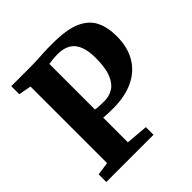

<svg xmlns="http://www.w3.org/2000/svg" viewBox="-196 -903 1057 1057"><g transform="rotate(-45 333.0 -374.5)"><path d="M114.5 -70.5V-666.5L41 -680.5V-743H198.5Q222.5 -743 246.5 -744.5Q270.5 -746 299.8 -747.5Q329 -749 367.5 -748.5Q475.5 -749 536 -722.8Q596.5 -696.5 621.5 -647.2Q646.5 -598 646.5 -526.5Q646.5 -442.5 611.8 -382.8Q577 -323 510.8 -291.2Q444.5 -259.5 350 -259.5Q335.5 -259.5 320 -260Q304.5 -260.5 292.8 -261.2Q281 -262 276.5 -262.5V-70.5L405.5 -59.5V0H38V-59.5ZM276 -326.5Q285.5 -324.5 303 -323.2Q320.5 -322 345.5 -322Q383.5 -322 413.8 -340.5Q444 -359 462 -403.2Q480 -447.5 480 -523.5Q480 -580 465.5 -616.2Q451 -652.5 421.2 -670Q391.5 -687.5 345.5 -687.5Q327.5 -687.5 315 -686.2Q302.5 -685 293.8 -683.8Q285 -682.5 276 -681.5Z"/></g></svg>

Font: Merriweather 28pt ExtraBold
Style: Regular
Weight: 800
Version: Version 2.100